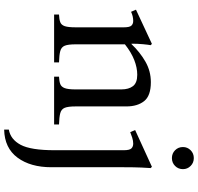

<svg xmlns="http://www.w3.org/2000/svg" viewBox="-34 -662 932 903"><g transform="rotate(90 431.5 -211.0)"><path d="M481 -101Q481 -66 487.5 -50Q494 -34 512.5 -29Q531 -24 566 -23V0H341V-23Q363 -24 376 -29Q389 -34 395 -50Q401 -66 401 -101V-316Q401 -351 385.5 -371Q370 -391 332 -391Q299 -391 263 -377Q227 -363 189 -333V-101Q189 -66 195.5 -50Q202 -34 220.5 -29Q239 -24 274 -23V0H49V-23Q72 -24 85 -29Q98 -34 103.5 -50Q109 -66 109 -101V-328Q109 -355 101 -363.5Q93 -372 79 -372Q68 -372 57.5 -369.5Q47 -367 36 -362L26 -385L187 -460L193 -454Q191 -445 188.5 -419Q186 -393 186 -364H188Q226 -404 270.5 -429.5Q315 -455 367 -455Q431 -455 456 -423.5Q481 -392 481 -340ZM765 -460 771 -454Q770 -446 768.5 -411Q767 -376 767 -328V13Q767 111 722 172Q677 233 590 235V213Q636 205 661.5 157.5Q687 110 687 -2V-327Q687 -355 678.5 -363.5Q670 -372 656 -372Q643 -372 628.5 -367.5Q614 -363 602 -358L592 -381ZM724 -554Q702 -554 687 -569Q672 -584 672 -606Q672 -627 687 -642Q702 -657 724 -657Q746 -657 761 -642Q776 -627 776 -606Q776 -584 761 -569Q746 -554 724 -554Z"/></g></svg>

Font: Bona Nova SC
Style: Regular
Weight: 400
Designer: Mateusz Machalski
Foundry: Capitalics
Version: Version 4.001; ttfautohint (v1.8.4.7-5d5b)